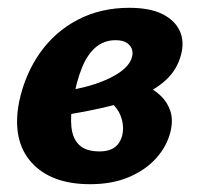

<svg xmlns="http://www.w3.org/2000/svg" viewBox="-20 -458 506 492"><path d="M211 14Q110 14 60 -42.5Q10 -99 29 -197Q44 -268 82.5 -322.5Q121 -377 179.5 -407.5Q238 -438 311 -438Q364 -438 396 -422Q428 -406 440.5 -379Q453 -352 444 -318Q434 -279 404 -252Q374 -225 331.5 -208.5Q289 -192 242 -181.5Q195 -171 151 -164L146 -225Q215 -235 262.5 -258.5Q310 -282 318 -311Q321 -321 318.5 -330.5Q316 -340 306 -347.5Q296 -355 276 -355Q247 -355 225.5 -337Q204 -319 190 -284.5Q176 -250 167 -199Q160 -162 163 -132.5Q166 -103 183 -86.5Q200 -70 235 -70Q250 -70 261.5 -74Q273 -78 281 -87Q289 -96 293 -110Q298 -130 292.5 -151Q287 -172 273 -187Q259 -202 240 -205L316 -252Q336 -247 356.5 -237Q377 -227 393 -211.5Q409 -196 416.5 -173.5Q424 -151 417 -121Q408 -84 381 -53.5Q354 -23 311 -4.5Q268 14 211 14Z"/></svg>

Font: Ysabeau Office ExtraBold
Style: Italic
Weight: 800
Italic angle: -12°
Designer: Christian Thalmann (Catharsis Fonts)
Version: Version 2.001;gftools[0.9.30]; featfreeze: tnum,lnum,ss02